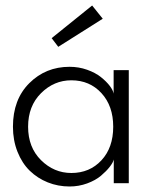

<svg xmlns="http://www.w3.org/2000/svg" viewBox="-20 -665 556 697"><path d="M191.5 -495 167.5 -526.5 314.5 -645 353 -597ZM393 0V-86Q390.5 -75 378.2 -59.2Q366 -43.5 346.5 -27Q327 -10.5 296.5 0.8Q266 12 232.5 12Q190.5 12 153.2 -3Q116 -18 88 -45.2Q60 -72.5 43.5 -114Q27 -155.5 27 -205Q27 -304 86.5 -363.2Q146 -422.5 232.5 -422.5Q266 -422.5 296.2 -411.8Q326.5 -401 346.2 -385.2Q366 -369.5 378.2 -353.5Q390.5 -337.5 392.5 -325V-410.5H447.5V0ZM239 -37Q305.5 -37 348.2 -83Q391 -129 391 -205Q391 -280.5 348.2 -327Q305.5 -373.5 239 -373.5Q176 -373.5 129 -326.8Q82 -280 82 -205Q82 -130 129 -83.5Q176 -37 239 -37Z"/></svg>

Font: League Spartan Light
Style: Regular
Weight: 277
Foundry: The League of Moveable Type
Version: Version 2.002